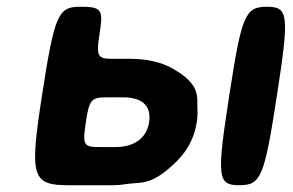

<svg xmlns="http://www.w3.org/2000/svg" viewBox="-20 -548 867 568"><path d="M275 -451C286 -521 280 -528 216 -528C152 -528 141 -504 104 -264C67 -24 74 0 184 0H305C323 0 341 -1 357 -4C400 -10 429 3 506 -74C533 -102 555 -139 562 -186C564 -200 565 -213 564 -226C562 -260 576 -297 491 -345C458 -364 415 -374 363 -374H313C268 -374 264 -381 275 -451ZM799 -264C836 -504 834 -528 770 -528C705 -528 695 -504 658 -264C621 -24 623 0 688 0C752 0 762 -24 799 -264ZM421 -186C413 -136 373 -113 322 -113H272C227 -113 224 -120 234 -187C244 -253 250 -260 295 -260H345C398 -260 429 -237 421 -186Z"/></svg>

Font: Asimov Print
Style: AIt
Weight: 500
Designer: Google
Version: Version 2.000980: 2014